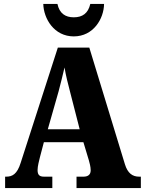

<svg xmlns="http://www.w3.org/2000/svg" viewBox="-20 -956 736 976"><path d="M355 -771C455 -771 508 -861 509 -936H439C428 -888 399 -868 355 -868C312 -868 282 -888 272 -936H200C202 -861 255 -771 355 -771ZM6 0H246V-58H203C178 -58 171 -70 171 -92C171 -111 179 -141 183 -157L203 -233H404L432 -140C435 -130 441 -108 441 -90C441 -65 423 -58 405 -58H369V0H696V-58H687C654 -58 629 -75 615 -121L434 -714H274L85 -128C67 -70 42 -58 12 -58H6ZM223 -299 278 -492C288 -529 298 -571 308 -613C315 -570 326 -529 336 -490L385 -299Z"/></svg>

Font: Noto Serif Armenian Condensed Black
Style: Regular
Weight: 900
Width: 3
Designer: Monotype Design Team
Foundry: Monotype Imaging Inc.
Version: Version 2.008